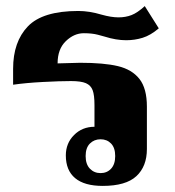

<svg xmlns="http://www.w3.org/2000/svg" viewBox="-20 -600 575 630"><path d="M196 -90Q196 -130 223 -157Q250 -184 290 -184V-255Q290 -288 284 -304Q278 -320 262 -327Q246 -334 213 -334Q177 -334 120.5 -331Q64 -328 23 -322V-374Q23 -463 71.5 -513.5Q120 -564 237 -564Q273 -564 313 -552Q345 -543 369 -543Q392 -543 411.5 -550.5Q431 -558 455 -580L501 -507Q474 -484 448 -476Q422 -468 394 -468Q361 -468 323 -480Q320 -481 301 -486Q282 -491 255 -491Q223 -491 196 -465Q169 -439 169 -392Q225 -394 243 -394Q321 -394 367 -383Q413 -372 437.5 -341Q462 -310 462 -250V-111Q462 -54 427.5 -22Q393 10 317 10Q257 10 226.5 -15.5Q196 -41 196 -90ZM358 -88Q358 -115 344.5 -129Q331 -143 310 -143Q289 -143 275 -129Q261 -115 261 -88Q261 -61 275 -46.5Q289 -32 310 -32Q331 -32 344.5 -46.5Q358 -61 358 -88Z"/></svg>

Font: Trirong ExtraBold
Style: Regular
Weight: 800
Designer: Katatrad Team
Foundry: CadsonDemak
Version: Version 1.001